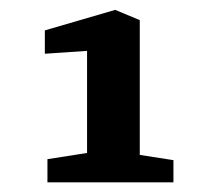

<svg xmlns="http://www.w3.org/2000/svg" viewBox="-20 -736 427 393"><path d="M266.1 -418.9 335 -408.2V-362.8H77.1V-410.2L158.2 -422.9V-631.8L71.8 -626V-673.8L215.8 -715.8L266.1 -694.8Z"/></svg>

Font: Grenze SemiBold
Style: Regular
Weight: 600
Designer: Renata Polastri
Foundry: Omnibus-Type
Version: Version 1.002;PS 001.002;hotconv 1.0.88;makeotf.lib2.5.64775